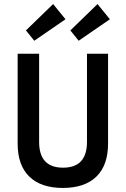

<svg xmlns="http://www.w3.org/2000/svg" viewBox="-20 -915 620 947"><path d="M290 12Q182 12 124.5 -44Q67 -100 67 -207V-650H173V-215Q173 -88 291 -88Q409 -88 409 -215V-650H513V-207Q513 -100 455.5 -44Q398 12 290 12ZM368 -714 327 -765 461 -895 522 -820ZM149 -714 108 -765 242 -895 303 -820Z"/></svg>

Font: Sometype Mono SemiBold
Style: Regular
Weight: 600
Designer: Ryoichi Tsunekawa
Foundry: Dharma Type
Version: Version 1.001